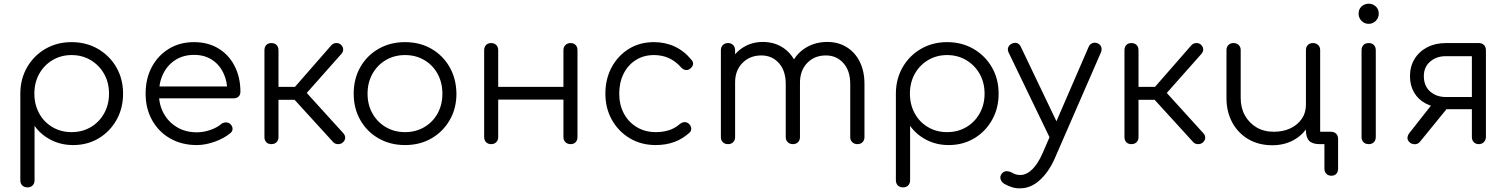

<svg xmlns="http://www.w3.org/2000/svg" viewBox="-20 -780 8151 1039"><path d="M129 234Q111 234 100.5 223.5Q90 213 90 195V-277Q91 -355 127.5 -417.5Q164 -480 226.5 -516Q289 -552 367 -552Q447 -552 510 -515.5Q573 -479 609.5 -416Q646 -353 646 -273Q646 -194 610.5 -131Q575 -68 514 -31.5Q453 5 376 5Q309 5 254.5 -23.5Q200 -52 167 -99V195Q167 213 156.5 223.5Q146 234 129 234ZM367 -65Q425 -65 471 -92Q517 -119 543.5 -166.5Q570 -214 570 -273Q570 -333 543.5 -380Q517 -427 471 -454.5Q425 -482 367 -482Q310 -482 264 -454.5Q218 -427 192 -380Q166 -333 166 -273Q166 -214 192 -166.5Q218 -119 264 -92Q310 -65 367 -65Z M1045 5Q964 5 901.5 -30.5Q839 -66 803.5 -129Q768 -192 768 -273Q768 -355 801.5 -417.5Q835 -480 894 -516Q953 -552 1030 -552Q1106 -552 1162.5 -517.5Q1219 -483 1250 -422Q1281 -361 1281 -283Q1281 -267 1271 -257.5Q1261 -248 1245 -248H820V-312H1253L1210 -281Q1211 -339 1189 -385Q1167 -431 1126.5 -457Q1086 -483 1030 -483Q973 -483 930 -456Q887 -429 863.5 -381.5Q840 -334 840 -273Q840 -212 866.5 -165Q893 -118 939 -91Q985 -64 1045 -64Q1081 -64 1117.5 -76.5Q1154 -89 1176 -108Q1187 -117 1201 -117.5Q1215 -118 1225 -110Q1238 -98 1238.5 -84Q1239 -70 1227 -60Q1194 -32 1143 -13.5Q1092 5 1045 5Z M1836 -10Q1826 0 1809.5 0Q1793 0 1783 -11L1544 -273L1773 -535Q1783 -546 1798 -547Q1813 -548 1824 -539Q1836 -528 1837 -514.5Q1838 -501 1828 -489L1640 -277L1838 -59Q1848 -48 1848 -34.5Q1848 -21 1836 -10ZM1448 0Q1431 0 1421 -10.5Q1411 -21 1411 -38V-508Q1411 -526 1421 -536.5Q1431 -547 1448 -547Q1466 -547 1476.5 -536.5Q1487 -526 1487 -508V-310H1609V-240H1487V-38Q1487 -21 1476.5 -10.5Q1466 0 1448 0Z M2172 5Q2092 5 2029 -31Q1966 -67 1930 -130Q1894 -193 1894 -273Q1894 -354 1930 -417Q1966 -480 2029 -516Q2092 -552 2172 -552Q2252 -552 2314.5 -516Q2377 -480 2413 -417Q2449 -354 2450 -273Q2450 -193 2413.5 -130Q2377 -67 2314.5 -31Q2252 5 2172 5ZM2172 -65Q2230 -65 2276 -92Q2322 -119 2348 -166Q2374 -213 2374 -273Q2374 -333 2348 -380.5Q2322 -428 2276 -455Q2230 -482 2172 -482Q2114 -482 2068 -455Q2022 -428 1995.5 -380.5Q1969 -333 1969 -273Q1969 -213 1995.5 -166Q2022 -119 2068 -92Q2114 -65 2172 -65Z M3068 0Q3051 0 3040 -10.5Q3029 -21 3029 -39V-508Q3029 -526 3040 -536.5Q3051 -547 3068 -547Q3085 -547 3095 -536.5Q3105 -526 3105 -508V-39Q3105 -21 3095 -10.5Q3085 0 3068 0ZM2638 0Q2621 0 2610.5 -10.5Q2600 -21 2600 -39V-508Q2600 -526 2610.5 -536.5Q2621 -547 2638 -547Q2655 -547 2665.5 -536.5Q2676 -526 2676 -508V-39Q2676 -21 2665.5 -10.5Q2655 0 2638 0ZM2663 -241V-310H3056V-241Z M3529 5Q3450 5 3388.5 -31.5Q3327 -68 3291.5 -131Q3256 -194 3256 -273Q3256 -353 3290 -416Q3324 -479 3383 -515.5Q3442 -552 3519 -552Q3580 -552 3631.5 -528Q3683 -504 3722 -456Q3733 -444 3730 -430.5Q3727 -417 3713 -407Q3702 -399 3688.5 -401.5Q3675 -404 3665 -416Q3607 -482 3519 -482Q3463 -482 3420.5 -455Q3378 -428 3354.5 -381Q3331 -334 3331 -273Q3331 -213 3356 -166Q3381 -119 3426 -92Q3471 -65 3529 -65Q3568 -65 3600.5 -75.5Q3633 -86 3658 -108Q3670 -118 3683 -119Q3696 -120 3707 -111Q3719 -100 3720.5 -86Q3722 -72 3711 -62Q3638 5 3529 5Z M4620 0Q4603 0 4592 -10.5Q4581 -21 4581 -38V-326Q4581 -397 4544 -438.5Q4507 -480 4449 -480Q4387 -480 4347.5 -438.5Q4308 -397 4309 -328H4240Q4241 -395 4269 -446Q4297 -497 4346 -525Q4395 -553 4457 -553Q4516 -553 4561.5 -525Q4607 -497 4632.5 -446Q4658 -395 4658 -326V-38Q4658 -21 4647.5 -10.5Q4637 0 4620 0ZM3920 0Q3902 0 3891.5 -10.5Q3881 -21 3881 -38V-508Q3881 -525 3891.5 -536Q3902 -547 3920 -547Q3937 -547 3947.5 -536Q3958 -525 3958 -508V-38Q3958 -21 3947.5 -10.5Q3937 0 3920 0ZM4271 0Q4254 0 4243 -10.5Q4232 -21 4232 -38V-326Q4232 -397 4195 -438.5Q4158 -480 4100 -480Q4038 -480 3998 -439.5Q3958 -399 3958 -334H3903Q3905 -398 3931.5 -447.5Q3958 -497 4004 -525Q4050 -553 4108 -553Q4167 -553 4212.5 -525Q4258 -497 4283.5 -446Q4309 -395 4309 -326V-38Q4309 -21 4298.5 -10.5Q4288 0 4271 0Z M4867 234Q4849 234 4838.5 223.5Q4828 213 4828 195V-277Q4829 -355 4865.5 -417.5Q4902 -480 4964.5 -516Q5027 -552 5105 -552Q5185 -552 5248 -515.5Q5311 -479 5347.5 -416Q5384 -353 5384 -273Q5384 -194 5348.5 -131Q5313 -68 5252 -31.5Q5191 5 5114 5Q5047 5 4992.5 -23.5Q4938 -52 4905 -99V195Q4905 213 4894.5 223.5Q4884 234 4867 234ZM5105 -65Q5163 -65 5209 -92Q5255 -119 5281.5 -166.5Q5308 -214 5308 -273Q5308 -333 5281.5 -380Q5255 -427 5209 -454.5Q5163 -482 5105 -482Q5048 -482 5002 -454.5Q4956 -427 4930 -380Q4904 -333 4904 -273Q4904 -214 4930 -166.5Q4956 -119 5002 -92Q5048 -65 5105 -65Z M5501 239Q5479 240 5457.5 233.5Q5436 227 5415 215Q5399 205 5394.5 189.5Q5390 174 5401 160Q5411 147 5425.5 146.5Q5440 146 5456 154Q5467 161 5478 164Q5489 167 5503 167Q5536 166 5566.5 136Q5597 106 5622 49L5871 -526Q5877 -541 5891.5 -546.5Q5906 -552 5921 -545Q5935 -539 5939.5 -525Q5944 -511 5937 -495L5687 79Q5655 151 5606.5 195Q5558 239 5501 239ZM5710 -17Q5695 -10 5682 -14.5Q5669 -19 5661 -34L5438 -496Q5431 -511 5436 -524Q5441 -537 5456 -544Q5471 -551 5484 -546.5Q5497 -542 5504 -527L5724 -67Q5731 -52 5728 -38Q5725 -24 5710 -17Z M6490 -10Q6480 0 6463.5 0Q6447 0 6437 -11L6198 -273L6427 -535Q6437 -546 6452 -547Q6467 -548 6478 -539Q6490 -528 6491 -514.5Q6492 -501 6482 -489L6294 -277L6492 -59Q6502 -48 6502 -34.5Q6502 -21 6490 -10ZM6102 0Q6085 0 6075 -10.5Q6065 -21 6065 -38V-508Q6065 -526 6075 -536.5Q6085 -547 6102 -547Q6120 -547 6130.5 -536.5Q6141 -526 6141 -508V-310H6263V-240H6141V-38Q6141 -21 6130.5 -10.5Q6120 0 6102 0Z M6865 6Q6792 6 6736 -26.5Q6680 -59 6648.5 -117Q6617 -175 6617 -249V-509Q6617 -526 6627.5 -536.5Q6638 -547 6655 -547Q6672 -547 6683 -536.5Q6694 -526 6694 -509V-249Q6694 -196 6717 -155Q6740 -114 6780 -90.5Q6820 -67 6873 -67Q6924 -67 6963 -85.5Q7002 -104 7024.5 -137Q7047 -170 7047 -213L7092 -211Q7090 -148 7060 -98.5Q7030 -49 6979.5 -21.5Q6929 6 6865 6ZM7185 171Q7168 171 7157.5 160.5Q7147 150 7147 132V0H7122Q7082 0 7064.5 -18Q7047 -36 7047 -75V-509Q7047 -526 7057.5 -536.5Q7068 -547 7085 -547Q7102 -547 7113 -536.5Q7124 -526 7124 -509V-67H7182Q7200 -67 7210.5 -56.5Q7221 -46 7221 -28V132Q7221 150 7211.5 160.5Q7202 171 7185 171Z M7387 0Q7369 0 7358.5 -10.5Q7348 -21 7348 -39V-508Q7348 -526 7358.5 -536.5Q7369 -547 7387 -547Q7404 -547 7414.5 -536.5Q7425 -526 7425 -508V-39Q7425 -21 7414.5 -10.5Q7404 0 7387 0ZM7386 -651Q7364 -651 7348 -667Q7332 -683 7332 -706Q7332 -731 7348.5 -745.5Q7365 -760 7387 -760Q7408 -760 7424.5 -745.5Q7441 -731 7441 -706Q7441 -683 7425 -667Q7409 -651 7386 -651Z M7982 0Q7966 0 7955.5 -10.5Q7945 -21 7945 -39V-189H7785V-199Q7734 -199 7694 -220.5Q7654 -242 7632 -280Q7610 -318 7610 -368Q7610 -420 7634.5 -460.5Q7659 -501 7703 -524Q7747 -547 7804 -547H7982Q8000 -547 8010.5 -536.5Q8021 -526 8021 -508V-38Q8020 -21 8009.5 -10.5Q7999 0 7982 0ZM7608 -10Q7596 -21 7596.5 -34Q7597 -47 7606 -59L7746 -237L7845 -235L7665 -14Q7653 1 7635.5 0.5Q7618 0 7608 -10ZM7804 -255H7945V-476H7804Q7753 -476 7719 -446.5Q7685 -417 7685 -368Q7685 -315 7719 -285Q7753 -255 7804 -255Z"/></svg>

Font: Comfortaa
Style: Regular
Weight: 400
Designer: Johan Aakerlund
Foundry: Johan Aakerlund
Version: Version 3.104; ttfautohint (v1.8.1.43-b0c9)